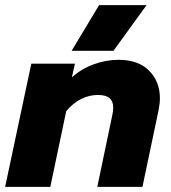

<svg xmlns="http://www.w3.org/2000/svg" viewBox="-25 -728 665 748"><path d="M361 -708H546L417 -530H254ZM97 -480H267L255 -427Q294 -461 341.5 -478Q389 -495 437 -495Q514 -495 556 -452.5Q598 -410 598 -345Q598 -325 593 -300L530 0H354L412 -277Q416 -293 416 -309Q416 -333 402 -345.5Q388 -358 356 -358Q322 -358 290.5 -342Q259 -326 233 -295L171 0H-5Z"/></svg>

Font: Prompt Bold
Style: Bold Italic
Weight: 700
Italic angle: -12°
Designer: Katatrad Team
Foundry: CadsonDemak
Version: Version 1.000